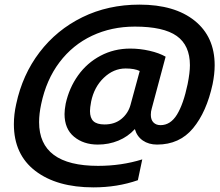

<svg xmlns="http://www.w3.org/2000/svg" viewBox="-20 -734 951 830"><path d="M40 -197Q40 -240 50 -284Q77 -411 151 -508Q225 -605 336 -659.5Q447 -714 583 -714Q735 -714 821.5 -644.5Q908 -575 908 -452Q908 -414 899 -370Q873 -250 814.5 -179.5Q756 -109 659 -109Q623 -109 597.5 -126.5Q572 -144 563 -176Q533 -143 491.5 -126Q450 -109 403 -109Q341 -109 300 -143Q259 -177 259 -241Q259 -259 264 -286Q279 -354 317.5 -408Q356 -462 414.5 -493Q473 -524 543 -524Q585 -524 626.5 -514.5Q668 -505 696 -489L636 -265Q632 -252 632 -238Q632 -216 643.5 -204.5Q655 -193 674 -193Q717 -193 745 -238.5Q773 -284 791 -370Q801 -420 801 -452Q801 -538 744 -578.5Q687 -619 563 -619Q462 -619 378 -579.5Q294 -540 237 -464.5Q180 -389 158 -284Q149 -242 149 -206Q149 -17 404 -17Q505 -17 595 -45L576 45Q487 76 384 76Q226 76 133 5Q40 -66 40 -197ZM544 -280 584 -427Q562 -438 523 -438Q471 -438 429 -398Q387 -358 374 -295Q369 -268 369 -254Q369 -224 384 -210Q399 -196 432 -196Q476 -196 505 -220Q534 -244 544 -280Z"/></svg>

Font: Prompt Medium
Style: Italic
Weight: 500
Italic angle: -12°
Designer: Katatrad Team
Foundry: CadsonDemak
Version: Version 1.001